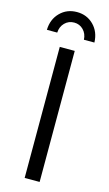

<svg xmlns="http://www.w3.org/2000/svg" viewBox="-136 -944 563 991"><g transform="rotate(15 146.0 -448.5)"><path d="M74.2 -768.1H19Q20.5 -824.7 56.4 -860.8Q92.3 -897 146 -897Q199.2 -897 235.1 -861.1Q271 -825.2 272.9 -768.1H216.8Q215.3 -799.8 195.3 -820.3Q175.3 -840.8 146 -840.8Q116.2 -840.8 95.9 -820.3Q75.7 -799.8 74.2 -768.1ZM106 -700.2H186V0H106Z"/></g></svg>

Font: Montserrat-Arabic Light
Style: Regular
Weight: 300
Designer: Mohamed Gaber
Foundry: Kief Type Foundry
Version: Version 5.008;PS 005.008;hotconv 1.0.88;makeotf.lib2.5.64775